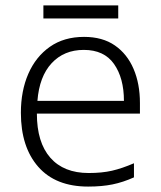

<svg xmlns="http://www.w3.org/2000/svg" viewBox="-20 -678 592 708"><path d="M290 -542Q358 -542 403.5 -510.5Q449 -479 472.5 -424Q496 -369 496 -298V-259H116Q116 -153 165.5 -96.5Q215 -40 307 -40Q356 -40 393 -48.5Q430 -57 474 -76V-24Q434 -6 395 2Q356 10 305 10Q185 10 121 -63Q57 -136 57 -262Q57 -343 84.5 -406Q112 -469 164 -505.5Q216 -542 290 -542ZM289 -494Q216 -494 170.5 -445Q125 -396 118 -306H437Q437 -390 400.5 -442Q364 -494 289 -494ZM416 -658V-610H140V-658Z"/></svg>

Font: Noto Sans Tamil Light
Style: Regular
Weight: 300
Designer: Jelle Bosma - Monotype Design Team
Foundry: Monotype Imaging Inc.
Version: Version 2.004; ttfautohint (v1.8.4.7-5d5b)